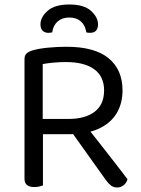

<svg xmlns="http://www.w3.org/2000/svg" viewBox="-20 -827 629 854"><path d="M170 -298H285Q359 -298 401 -330Q443 -362 443 -425Q443 -487 399 -519Q355 -551 273 -551Q246 -551 218.5 -548.5Q191 -546 170 -542ZM285 -230H89V-564Q89 -580 97.5 -588.5Q106 -597 122 -602Q151 -611 193.5 -615Q236 -619 276 -619Q401 -619 463 -568Q525 -517 525 -425Q525 -366 498 -322Q471 -278 418 -254Q365 -230 285 -230ZM287 -256 347 -286Q375 -251 405 -213Q435 -175 463 -139Q491 -103 513 -74.5Q535 -46 547 -30Q543 -13 529.5 -3Q516 7 502 7Q485 7 474 -1.5Q463 -10 451 -26ZM89 -252H171V-2Q165 0 155 2.5Q145 5 133 5Q111 5 100 -4Q89 -13 89 -32ZM288 -749Q257 -749 237 -732Q217 -715 212 -683Q208 -682 204 -681.5Q200 -681 195 -681Q179 -681 169.5 -690.5Q160 -700 160 -719Q160 -751 192 -779Q224 -807 288 -807Q354 -807 385 -778.5Q416 -750 416 -719Q416 -700 407 -690.5Q398 -681 381 -681Q376 -681 371.5 -681.5Q367 -682 364 -683Q359 -715 339.5 -732Q320 -749 288 -749Z"/></svg>

Font: Baloo Tamma 2
Style: Regular
Weight: 400
Designer: Divya Kowshik, Shuchita Grover and Ek Type
Foundry: Ek Type
Version: Version 1.700